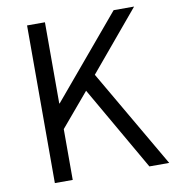

<svg xmlns="http://www.w3.org/2000/svg" viewBox="-82 -805 803 878"><g transform="rotate(-10 319.5 -366.0)"><path d="M102 0H185V-236L316 -391L541 0H633L368 -456L599 -732H504L187 -355H185V-732H102Z"/></g></svg>

Font: Noto Sans KR DemiLight
Style: Regular
Weight: 350
Designer: Ryoko NISHIZUKA 西塚涼子 (kana, bopomofo & ideographs); Paul D. Hunt (Latin, Greek & Cyrillic); Sandoll Communications 산돌커뮤니
Foundry: Adobe
Version: Version 2.004;hotconv 1.0.118;makeotfexe 2.5.65603